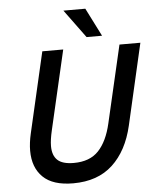

<svg xmlns="http://www.w3.org/2000/svg" viewBox="-60 -942 814 1001"><g transform="rotate(-5 347.5 -441.5)"><path d="M73.2 -178.7Q73.2 -219.7 84.5 -268.6L181.6 -689.9H291L195.3 -275.9Q183.6 -226.1 183.6 -193.4Q183.6 -144.5 209.7 -120.1Q235.8 -95.7 294.9 -95.7Q378.9 -95.7 424.8 -144.5Q470.7 -193.4 491.7 -285.2L585.4 -689.9H694.8L597.2 -264.6Q567.4 -135.3 489.3 -62.7Q411.1 9.8 282.7 9.8Q176.3 9.8 124.8 -40.5Q73.2 -90.8 73.2 -178.7ZM418 -743.7 309.6 -891.6H424.3L499 -743.7Z"/></g></svg>

Font: Acari Sans SemiBold
Style: Italic
Weight: 600
Italic angle: -13°
Designer: Alfredo Marco Pradil and Stefan Peev
Foundry: Hanken Design Co.
Version: Version 1.045;January 11, 2019;FontCreator 11.5.0.2425 64-bi